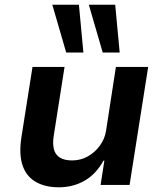

<svg xmlns="http://www.w3.org/2000/svg" viewBox="-20 -785 691 815"><path d="M230 10Q170 10 130 -14Q90 -38 75 -85.5Q60 -133 71 -203L118 -501H254L208 -208Q203 -177 208.5 -153Q214 -129 233.5 -116.5Q253 -104 286 -104Q322 -104 352.5 -121Q383 -138 404 -167Q425 -196 430 -229L472 -501H609L530 0H407L423 -103H419Q388 -46 339 -18Q290 10 230 10ZM416 -562 357 -765H469L488 -562ZM261 -562 202 -765H315L334 -562Z"/></svg>

Font: Nunito Sans 7pt
Style: Bold Italic
Weight: 700
Italic angle: -9°
Version: Version 3.101;gftools[0.9.27]